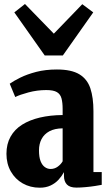

<svg xmlns="http://www.w3.org/2000/svg" viewBox="-20 -906 527 938"><path d="M174.5 11Q128 11 91 -10Q54 -31 32.8 -68.5Q11.5 -106 11.5 -154.5Q11.5 -202.5 31.5 -238.2Q51.5 -274 88.2 -297Q125 -320 175.2 -331.8Q225.5 -343.5 286 -344V-373.5Q286 -404.5 280.5 -425.2Q275 -446 258 -456Q241 -466 206 -466Q161.5 -466 118.8 -454.5Q76 -443 54.5 -432L27.5 -497Q46.5 -510.5 79.2 -526.8Q112 -543 157 -554.8Q202 -566.5 258 -566.5Q329 -566.5 367.8 -543Q406.5 -519.5 421.5 -474.2Q436.5 -429 436.5 -363V-65.5H477V-3Q467 -1 445 2.5Q423 6 398 8.2Q373 10.5 353 10.5Q321.5 10.5 307 -4.5Q292.5 -19.5 292.5 -47V-65Q282 -45.5 266 -28Q250 -10.5 227.2 0.2Q204.5 11 174.5 11ZM227 -80.5Q246.5 -80.5 262 -91.8Q277.5 -103 286 -118V-279Q247 -278.5 221.5 -264.8Q196 -251 183.2 -227Q170.5 -203 170.5 -171.5Q170.5 -138.5 178.2 -118.8Q186 -99 199 -89.8Q212 -80.5 227 -80.5ZM198.5 -635 50 -845.5 102 -886.5 243 -741.5 382 -885.5 435.5 -845.5 287 -635Z"/></svg>

Font: Merriweather 24pt SemiCondensed Black
Style: Regular
Weight: 900
Width: 4
Designer: Eben Sorkin
Foundry: Eben Sorkin
Version: Version 2.100